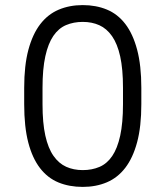

<svg xmlns="http://www.w3.org/2000/svg" viewBox="-20 -727 650 754"><path d="M305 7Q252 7 209.5 -10.5Q167 -28 137 -67Q107 -106 91 -167.5Q75 -229 75 -318V-382Q75 -470 91.5 -531.5Q108 -593 138 -632Q168 -671 210.5 -689Q253 -707 305 -707Q357 -707 399.5 -689.5Q442 -672 472 -633Q502 -594 518.5 -532Q535 -470 535 -382V-318Q535 -230 518.5 -168.5Q502 -107 472 -68Q442 -29 399.5 -11Q357 7 305 7ZM305 -59Q341 -59 370.5 -71.5Q400 -84 420.5 -114Q441 -144 452 -194Q463 -244 463 -318V-382Q463 -456 452 -505.5Q441 -555 420 -585Q399 -615 370 -628Q341 -641 305 -641Q269 -641 239.5 -628.5Q210 -616 189.5 -586Q169 -556 158 -506Q147 -456 147 -382V-318Q147 -244 158 -194.5Q169 -145 190 -115Q211 -85 240 -72Q269 -59 305 -59Z"/></svg>

Font: PT Root UI Web
Style: Regular
Weight: 400
Designer: Vitaly Kuzmin
Foundry: ParaType Ltd.
Version: Version 1.000W